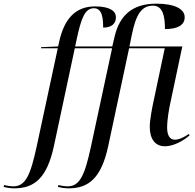

<svg xmlns="http://www.w3.org/2000/svg" viewBox="-160 -790 1066 1050"><path d="M-82 240C26 240 97 186 135 8L249 -526H453L338 9C304 167 277 229 210 229C193 229 171 225 159 222L157 232C170 236 195 240 215 240C323 240 394 186 432 8L546 -526H741L681 -242C673 -206 659 -135 659 -97C659 -29 689 10 742 10C792 10 848 -24 877 -50L872 -57C846 -39 819 -26 796 -26C764 -26 754 -58 754 -92C754 -138 765 -195 769 -215L837 -536H548L561 -600C583 -708 613 -759 676 -759C731 -759 742 -701 742 -631C811 -631 850 -652 850 -696C850 -740 797 -770 695 -770C563 -770 494 -705 467 -591L454 -536H251L258 -569C284 -693 305 -745 354 -745C402 -745 404 -681 404 -639C451 -639 474 -661 474 -696C474 -727 445 -755 360 -755C254 -755 191 -689 163 -559L158 -536L65 -532L64 -526H156L41 9C7 167 -20 229 -87 229C-104 229 -126 225 -138 222L-140 232C-127 236 -102 240 -82 240Z"/></svg>

Font: Noto Serif Display
Style: Italic
Weight: 400
Italic angle: -12°
Designer: Monotype Design Team
Foundry: Monotype Imaging Inc.
Version: Version 2.009